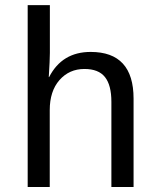

<svg xmlns="http://www.w3.org/2000/svg" viewBox="-20 -745 640 765"><path d="M90.3 -724.6H178.7V-534.2Q178.7 -505.4 174.3 -438H175.8Q227.1 -538.1 341.3 -538.1Q512.2 -538.1 512.2 -352.1V0H423.8V-339.4Q423.8 -405.8 398.2 -438Q372.6 -470.2 316.4 -470.2Q255.9 -470.2 217 -426Q178.2 -381.8 178.2 -306.2V0H90.3Z"/></svg>

Font: Cousine
Style: Regular
Weight: 400
Monospace: yes
Designer: Steve Matteson
Foundry: Monotype Imaging Inc.
Version: Version 1.21